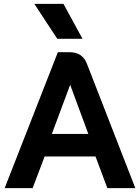

<svg xmlns="http://www.w3.org/2000/svg" viewBox="-20 -969 721 989"><path d="M472 -163H210L148 0H4L278 -700H340Q405 -700 428 -640L677 0H533ZM247 -279H435L342 -531H341ZM157 -949H307L405 -769H275Z"/></svg>

Font: Stavian Bold
Style: Bold
Weight: 700
Version: Version 1.000; ttfautohint (v1.6)